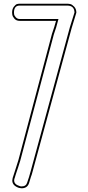

<svg xmlns="http://www.w3.org/2000/svg" viewBox="-20 -814 475 1031"><path d="M390 -746 365 -664 154 111Q153 115 150.5 123.5Q148 132 146 136L136 169Q127 197 96 197L82 195Q46 183 46 155L48 142Q51 132 57.5 112.5Q64 93 67 83L79 45L259 -632L272 -671L273 -675L281 -702H236H147H133H86Q68 -702 58 -713Q48 -724 46 -735L45 -746Q45 -766 54.5 -778Q64 -790 71 -792Q78 -794 85 -794H87H118H121H142H279H284H305H339H341Q349 -794 358 -792Q367 -790 378.5 -778Q390 -766 390 -746ZM121 -794H142ZM380 -747Q379 -784 341 -784H85Q55 -784 55 -746Q55 -742 56 -736Q57 -730 65 -721Q73 -712 86 -712H294L283 -672L282 -668L269 -629L89 48L77 86Q74 94 70.5 105Q67 116 63.5 126.5Q60 137 58 145H57V146Q56 148 56 155Q56 176 85 185Q89 187 96 187Q120 187 126 166L137 133V132Q138 130 139 125.5Q140 121 141.5 116.5Q143 112 144 108L355 -667ZM121 -784H142Z"/></svg>

Font: Soda Fountain
Style: Outline
Weight: 400
Version: Version 1.0